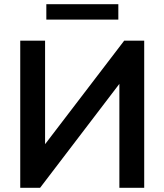

<svg xmlns="http://www.w3.org/2000/svg" viewBox="-20 -900 788 920"><path d="M77 0V-705H196V-179H173L575 -705H671V0H552V-527H574L172 0ZM202 -806V-880H547V-806Z"/></svg>

Font: Nunito Sans 12pt ExtraLight
Style: Regular
Weight: 200
Designer: Vernon Adams
Foundry: Vernon Adams
Version: Version 3.101;gftools[0.9.27]